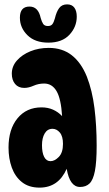

<svg xmlns="http://www.w3.org/2000/svg" viewBox="-20 -845 500 878"><path d="M346 10Q299 10 285 -73Q247 13 161 13Q112 13 80.5 -12Q49 -37 34 -78.5Q19 -120 19 -170Q19 -254 60 -304Q101 -354 170 -354Q199 -354 222.5 -343.5Q246 -333 264 -314Q259 -394 238.5 -428.5Q218 -463 182 -463Q156 -463 133.5 -453Q111 -443 91 -443Q64 -443 49 -461Q34 -479 34 -508Q34 -542 57.5 -568.5Q81 -595 119 -610.5Q157 -626 203 -626Q265 -626 308 -592.5Q351 -559 377 -495Q402 -431 412 -350.5Q422 -270 422 -179Q422 -104 414 -63Q406 -22 389.5 -6Q373 10 346 10ZM211 -108Q230 -108 249 -127.5Q268 -147 268 -187Q268 -222 253.5 -239Q239 -256 220 -256Q197 -256 184.5 -235Q172 -214 172 -181Q172 -147 182 -127.5Q192 -108 211 -108ZM201 -650Q140 -650 105.5 -684Q71 -718 71 -764Q71 -815 115 -815Q155 -815 166 -763Q171 -745 177.5 -735.5Q184 -726 199 -726Q213 -726 219.5 -734.5Q226 -743 231 -761Q238 -791 250.5 -808Q263 -825 287 -825Q309 -825 320 -810Q331 -795 331 -769Q331 -722 297.5 -686Q264 -650 201 -650Z"/></svg>

Font: DynaPuff Condensed Medium
Style: Regular
Weight: 500
Width: 3
Designer: Toshi Omagari, Jennifer Daniel
Foundry: Google Fonts
Version: Version 2.000; ttfautohint (v1.8.4.7-5d5b)